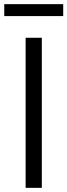

<svg xmlns="http://www.w3.org/2000/svg" viewBox="-24 -905 324 925"><path d="M99.5 -723H177.5V0H99.5ZM280.5 -885V-827.5H-3.5V-885Z"/></svg>

Font: Public Sans Thin Light
Style: Regular
Weight: 300
Version: Version 1.007